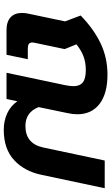

<svg xmlns="http://www.w3.org/2000/svg" viewBox="200 -790 605 1046"><g transform="rotate(90 503.0 -267.5)"><path d="M532 -59 520 0H377L445 -322Q450 -349 450 -365Q450 -399 429.5 -415.5Q409 -432 362 -432Q322 -432 289 -420Q256 -408 222 -381L248 -317L215 -160Q212 -148 212 -140Q212 -127 220 -121.5Q228 -116 247 -116H303L279 0H145Q99 0 75 -22Q51 -44 51 -84Q51 -103 55 -119L97 -319L65 -404Q138 -475 216.5 -512.5Q295 -550 387 -550Q491 -550 547 -506.5Q603 -463 603 -386Q603 -361 597 -334L564 -175Q592 -103 667 -103Q763 -103 784 -200L855 -535H1006L933 -191Q914 -98 853 -41.5Q792 15 688 15Q639 15 598.5 -3.5Q558 -22 532 -59Z"/></g></svg>

Font: Prompt Semibold
Style: Italic
Weight: 600
Italic angle: -12°
Designer: Katatrad Team
Foundry: CadsonDemak
Version: Version 1.000